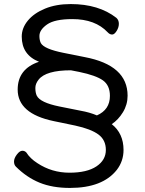

<svg xmlns="http://www.w3.org/2000/svg" viewBox="-20 -840 715 945"><path d="M457 -272Q521 -300 521 -368Q521 -420 486.5 -444.5Q452 -469 370 -486L329 -494Q206 -494 170 -448Q154 -428 154 -407Q154 -384 161 -369Q178 -335 272 -316L377 -295Q422 -287 457 -272ZM324 85Q238 85 174.5 59Q111 33 58 -20Q49 -29 49 -45Q49 -61 63 -79.5Q77 -98 90 -98Q102 -98 110 -89Q128 -60 164 -37Q235 10 322 10Q408 10 454.5 -21Q501 -52 501 -102Q501 -151 464.5 -178Q428 -205 350 -222L244 -244Q67 -281 67 -399Q67 -501 172 -536Q87 -570 87 -660Q87 -702 117 -738.5Q147 -775 201.5 -797.5Q256 -820 328 -820Q466 -820 553 -752Q565 -741 565 -723Q565 -705 554 -687.5Q543 -670 532 -670Q520 -670 510 -681Q449 -746 336 -746Q249 -746 211.5 -719.5Q174 -693 174 -663Q174 -642 181 -628Q197 -599 292 -580L397 -559Q608 -519 608 -369Q608 -325 585 -287.5Q562 -250 530 -229Q588 -183 588 -102Q588 -47 555 -4Q485 85 324 85Z"/></svg>

Font: LXGW WenKai Medium
Style: Regular
Weight: 500
Designer: LXGW / Fontworks Inc.
Foundry: LXGW / Fontworks Inc.
Version: Version 1.501; October 10, 2024